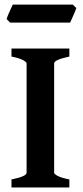

<svg xmlns="http://www.w3.org/2000/svg" viewBox="-20 -830 367 850"><path d="M30.8 0V-35.6Q97.7 -48.8 97.7 -65.4V-549.3Q97.7 -555.2 81.8 -564Q65.9 -572.8 30.8 -579.6V-615.2H287.1V-579.6Q219.7 -565.4 219.7 -549.3V-65.4Q219.7 -59.6 235.8 -51Q252 -42.5 287.1 -35.6V0ZM24.9 -730 9.3 -745.6Q11.2 -752.9 16.6 -765.6Q22 -778.3 27.8 -790.8Q33.7 -803.2 36.6 -809.6H302.2L317.9 -794.4Q315.9 -787.6 310.3 -774.4Q304.7 -761.2 298.8 -748.5Q293 -735.8 290.5 -730Z"/></svg>

Font: David Libre
Style: Bold
Weight: 700
Designer: Ismar David, J. Victor Gaultney, Annie Olsen and Meir Sadan
Foundry: Monotype Imaging Inc. & SIL International
Version: Version 1.100; ttfautohint (v1.8.4.7-5d5b)